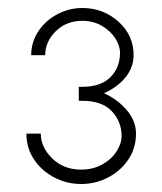

<svg xmlns="http://www.w3.org/2000/svg" viewBox="-20 -887 406 480"><path d="M320 -553Q320 -517 301 -488.5Q282 -460 250.5 -443.5Q219 -427 183 -427Q147 -427 115.5 -443.5Q84 -460 65 -488.5Q46 -517 46 -553H82Q82 -519 110.5 -491Q139 -463 183 -463Q212 -463 235 -475.5Q258 -488 271 -508Q284 -528 284 -547Q284 -583 259.5 -609Q235 -635 186 -635H177V-670H186Q232 -670 256 -694Q280 -718 280 -755Q280 -773 268 -791.5Q256 -810 234.5 -822.5Q213 -835 186 -835Q146 -835 119.5 -809Q93 -783 93 -749H58Q58 -782 76 -809Q94 -836 123.5 -851.5Q153 -867 186 -867Q238 -867 276 -833Q314 -799 314 -749Q314 -719 294 -694Q274 -669 240 -654Q275 -638 297.5 -611Q320 -584 320 -553Z"/></svg>

Font: SUIT Variable
Style: Regular
Weight: 400
Designer: Sunn Youn; Korean Glyphs from Source Han Sans (Sandoll Communications; Soo-young Jang, Joo-yeon Kang)
Foundry: Sunn
Version: Version 1.150;FEAKit 1.0